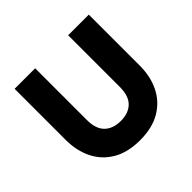

<svg xmlns="http://www.w3.org/2000/svg" viewBox="-170 -891 1097 1097"><g transform="rotate(-45 378.0 -342.5)"><path d="M378.2 15Q279.9 15 213.2 -23.9Q146.5 -62.9 112.5 -131.2Q78.5 -199.6 78.5 -288V-700H244.5V-281.8Q244.5 -210.4 279.9 -175.6Q315.2 -140.8 378.2 -140.8Q440.9 -140.8 476.1 -175.6Q511.2 -210.4 511.2 -281.8V-700H678V-288Q678 -200 644 -131.6Q610 -63.2 543.3 -24.1Q476.6 15 378.2 15Z"/></g></svg>

Font: Geologica-Sharp
Style: Regular
Weight: 100
Designer: Sindre Bremnes, Frode Helland
Foundry: Monokrom Skriftforlag AS
Version: Version 1.010;gftools[0.9.28]